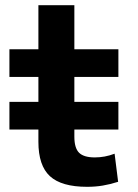

<svg xmlns="http://www.w3.org/2000/svg" viewBox="-20 -710 530 740"><path d="M16.3 -210.7V-317.3H436.3V-210.7ZM315.6 10Q217 10 172.5 -30.9Q128 -71.8 128 -163.3V-413.4H16.3V-520H128V-690H266.6V-520H436.3V-413.4H266.6V-183.3Q266.6 -139.4 284.8 -121.3Q303 -103.3 345.3 -103.3Q364.7 -103.3 383.6 -106.8Q402.6 -110.3 421.7 -117.6L435.3 -9.3Q403.7 0.7 375.7 5.3Q347.7 10 315.6 10Z"/></svg>

Font: M PLUS 2 Thin
Style: Regular
Weight: 100
Designer: Coji Morishita
Foundry: UNDERFOREST DESIGN
Version: Version 1.001